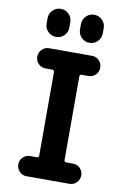

<svg xmlns="http://www.w3.org/2000/svg" viewBox="-103 -1019 705 1079"><g transform="rotate(10 250.0 -480.0)"><path d="M410.2 -894.5V-865.2Q410.2 -837.9 391.1 -818.8Q372.1 -799.8 345.2 -799.8Q318.4 -799.8 299.3 -818.8Q280.3 -837.9 280.3 -865.2V-894.5Q280.3 -921.9 299.3 -940.9Q318.4 -960 345.2 -960Q372.1 -960 391.1 -940.9Q410.2 -921.9 410.2 -894.5ZM89.8 -894.5Q89.8 -921.9 108.9 -940.9Q127.9 -960 154.8 -960Q181.6 -960 200.7 -940.9Q219.7 -921.9 219.7 -894.5V-865.2Q219.7 -837.9 200.7 -818.8Q181.6 -799.8 154.8 -799.8Q127.9 -799.8 108.9 -818.8Q89.8 -837.9 89.8 -865.2ZM334 -615.2Q322.3 -615.2 322.3 -603.5V-126Q322.3 -115.2 334 -115.2H372.1Q396.5 -115.2 413.1 -98.6Q429.7 -82 429.7 -58.1Q429.7 -34.2 413.1 -17.1Q396.5 0 372.1 0H127.9Q103.5 0 86.9 -17.1Q70.3 -34.2 70.3 -58.1Q70.3 -82 86.9 -98.6Q103.5 -115.2 127.9 -115.2H166Q177.7 -115.2 177.7 -126V-603.5Q177.7 -614.3 166 -615.2H127.9Q103.5 -615.2 86.9 -631.8Q70.3 -648.4 70.3 -672.4Q70.3 -696.3 86.9 -713.4Q103.5 -730.5 127.9 -730.5H372.1Q396.5 -730.5 413.1 -713.4Q429.7 -696.3 429.7 -672.4Q429.7 -648.4 413.1 -631.8Q396.5 -615.2 372.1 -615.2Z"/></g></svg>

Font: Rounded-X Mgen+ 2m bold
Style: Bold
Weight: 700
Designer: [Source Han Sans]
Ryoko NISHIZUKA  (kana & ideographs); Paul D. Hunt (Latin, Greek & Cyrillic); Wenlong ZHANG  (bopomofo
Version: Version 1.059.20150602